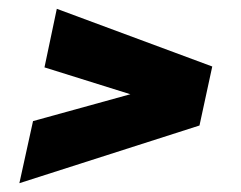

<svg xmlns="http://www.w3.org/2000/svg" viewBox="-20 -471 548 436"><path d="M24 -55 55 -196 276 -257 81 -318 109 -451 462 -320 433 -186Z"/></svg>

Font: Saira Semi Condensed Black
Style: Italic
Weight: 900
Width: 4
Italic angle: -12°
Designer: Hector Gatti with collaboration of the Omnibus-Type team
Foundry: Omnibus-Type
Version: Version 1.001; ttfautohint (v1.8)